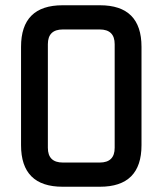

<svg xmlns="http://www.w3.org/2000/svg" viewBox="-20 -710 618 730"><path d="M60 -158V-532Q60 -690 218 -690H360Q518 -690 518 -532V-158Q518 0 360 0H218Q60 0 60 -158ZM162 -148Q162 -92 219 -92H359Q416 -92 416 -148V-542Q416 -598 359 -598H219Q162 -598 162 -542Z"/></svg>

Font: Oxanium ExtraLight Medium
Style: Regular
Weight: 500
Version: Version 2.000